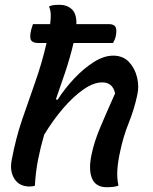

<svg xmlns="http://www.w3.org/2000/svg" viewBox="-20 -777 640 804"><path d="M104 4Q61 4 40.5 -28Q20 -60 29 -107Q46 -198 73 -277Q100 -356 127.5 -433.5Q155 -511 175 -597H140Q118 -597 110.5 -608Q103 -619 110 -650Q112 -658 114.5 -665Q117 -672 118 -676H190Q193 -698 192.5 -716.5Q192 -735 185 -750Q196 -755 206.5 -756Q217 -757 229 -757Q260 -757 280.5 -738.5Q301 -720 300 -676H436Q457 -676 463.5 -664.5Q470 -653 465 -627Q464 -621 461 -613Q458 -605 453 -597H288Q273 -534 253.5 -476Q234 -418 214 -361L221 -359Q251 -406 290.5 -448Q330 -490 372.5 -517Q415 -544 454 -544Q495 -544 520 -517.5Q545 -491 554 -453Q563 -415 555 -380Q542 -319 519 -262Q496 -205 483 -142Q474 -102 471.5 -67.5Q469 -33 476 0Q467 4 454 5.5Q441 7 427 7Q381 7 365.5 -29.5Q350 -66 363 -128Q374 -183 401 -246.5Q428 -310 462 -386Q452 -432 408 -432Q372 -432 329.5 -402.5Q287 -373 244.5 -323.5Q202 -274 165 -213Q150 -162 139.5 -109Q129 -56 126 1Q116 4 104 4Z"/></svg>

Font: Recursive Mn Csl St Med
Style: Italic
Weight: 500
Italic angle: -15°
Monospace: yes
Version: Version 1.079;hotconv 1.0.112;makeotfexe 2.5.65598; ttfautoh